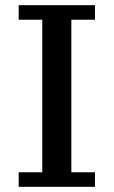

<svg xmlns="http://www.w3.org/2000/svg" viewBox="-20 -720 438 740"><path d="M346 0H52V-56H143V-644H52V-700H346V-644H255V-56H346Z"/></svg>

Font: PT Serif Caption
Style: Regular
Weight: 400
Designer: A.Korolkova, O.Umpeleva, V.Yefimov
Foundry: ParaType Ltd
Version: Version 1.000W OFL